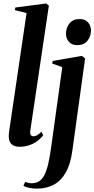

<svg xmlns="http://www.w3.org/2000/svg" viewBox="-20 -837 546 1110"><path d="M154.5 -77.5Q153.5 -61 159 -55Q164.5 -49 173 -49Q182 -49 193.8 -54.8Q205.5 -60.5 219 -75.5L230 -55Q213.5 -34.5 192.5 -19.5Q171.5 -4.5 146.2 3.5Q121 11.5 92 11.5Q73.5 11.5 59.5 5Q45.5 -1.5 38 -15.5Q30.5 -29.5 30.5 -52.5Q30.5 -57.5 31.5 -65.5Q32.5 -73.5 33.8 -84.2Q35 -95 37 -106L133.5 -761.5L66 -778.5L68.5 -793.5L247 -817L262.5 -804.5ZM398.5 32.5Q388 111.5 360.2 160.2Q332.5 209 290.2 231.2Q248 253.5 193.5 253.5Q170 253.5 149.8 249.2Q129.5 245 115.5 237.5L125 215Q134 218 144 220.2Q154 222.5 163.5 222.5Q188 222.5 205.8 211.2Q223.5 200 236.2 175.5Q249 151 258.5 111.5Q268 72 275.5 16L340 -449L282 -469.5L284.5 -484.5L453 -514L472 -499ZM426.5 -576Q395.5 -576 378.5 -595.5Q361.5 -615 361.5 -640.5Q361.5 -677.5 382.2 -702.2Q403 -727 439 -727Q473.5 -727 489.8 -706.8Q506 -686.5 506 -662Q506 -626.5 485.5 -601.2Q465 -576 426.5 -576Z"/></svg>

Font: Merriweather 144pt SemiBold
Style: Italic
Weight: 600
Italic angle: -7.8°
Version: Version 2.101